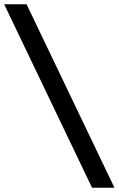

<svg xmlns="http://www.w3.org/2000/svg" viewBox="-22 -880 557 900"><path d="M514.5 0 102.5 -860H-2.5L409.5 0Z"/></svg>

Font: Spartan SemiBold
Style: Regular
Weight: 600
Designer: Matt Bailey, Mirko Velimirovic
Foundry: Matt Bailey
Version: Version 1.003